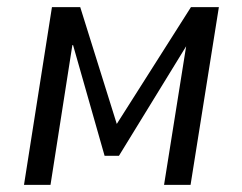

<svg xmlns="http://www.w3.org/2000/svg" viewBox="-20 -516 676 536"><path d="M47 0 125 -496H204L306 -170L513 -496H591L512 0H438L500 -389H501L312 -81H272L184 -390H182L121 0Z"/></svg>

Font: Nunito Sans 7pt Condensed
Style: Italic
Weight: 400
Width: 3
Italic angle: -9°
Designer: Vernon Adams
Foundry: Vernon Adams
Version: Version 3.101;gftools[0.9.27]